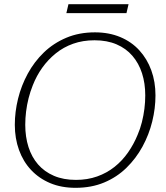

<svg xmlns="http://www.w3.org/2000/svg" viewBox="-20 -883 796 920"><path d="M342 17Q274 17 220.5 -5.5Q167 -28 129 -68.5Q91 -109 71 -164.5Q51 -220 51 -285Q51 -347 66.5 -410Q82 -473 113 -530Q144 -587 190 -631.5Q236 -676 297.5 -702Q359 -728 435 -728Q502 -728 556 -705.5Q610 -683 647.5 -642Q685 -601 705 -546Q725 -491 725 -426Q725 -364 709.5 -301Q694 -238 663 -181Q632 -124 586 -79Q540 -34 479 -8.5Q418 17 342 17ZM433 -690Q377 -690 330.5 -673.5Q284 -657 247 -627Q210 -597 182.5 -558.5Q155 -520 137 -474Q125 -444 117 -412.5Q109 -381 105 -348.5Q101 -316 101 -285Q101 -227 116.5 -178.5Q132 -130 162.5 -95Q193 -60 238.5 -40.5Q284 -21 344 -21Q399 -21 445.5 -37.5Q492 -54 529 -83.5Q566 -113 593.5 -152.5Q621 -192 639 -236Q652 -266 660 -298Q668 -330 672 -362Q676 -394 676 -426Q676 -484 660.5 -532Q645 -580 614.5 -615.5Q584 -651 538.5 -670.5Q493 -690 433 -690ZM308 -863H596L586 -820H298Z"/></svg>

Font: Roboto Serif Thin
Style: Italic
Weight: 250
Italic angle: -10°
Version: Version 1.007